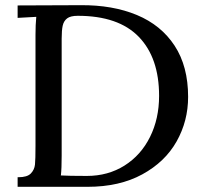

<svg xmlns="http://www.w3.org/2000/svg" viewBox="-20 -721 785 741"><path d="M706 -347Q706 -254 661.5 -175Q617 -96 529 -48Q441 0 318 0H48V-37H51Q85 -37 99 -51.5Q113 -66 115 -86Q117 -106 117 -158V-586Q117 -626 120 -656L48 -652V-700L291 -701Q415 -702 508.5 -663Q602 -624 654 -544.5Q706 -465 706 -347ZM594 -351Q594 -498 515.5 -579Q437 -660 280 -660Q252 -660 239 -650Q226 -640 222 -622Q218 -604 218 -572V-542V-120Q218 -70 215 -44H212Q246 -42 315 -42Q397 -42 460.5 -82Q524 -122 559 -192.5Q594 -263 594 -351Z"/></svg>

Font: Sumana
Style: Regular
Weight: 400
Designer: Cyreal, Alexei Vanyashin (Devanagari), Olga Karpushina (Latin)
Foundry: Cyreal
Version: Version 1.015;PS 001.015;hotconv 1.0.70;makeotf.lib2.5.58329